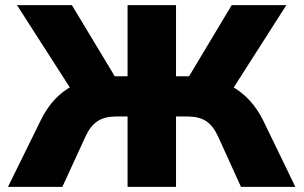

<svg xmlns="http://www.w3.org/2000/svg" viewBox="-20 -725 1178 745"><path d="M11 0 138 -258Q161 -305 191.5 -338Q222 -371 261 -391.5Q300 -412 346 -421L261 -370L46 -705H259L438 -408L412 -429H475V-705H663V-429H727L701 -408L879 -705H1091L877 -370L792 -421Q839 -412 877.5 -391Q916 -370 947 -337Q978 -304 1001 -258L1126 0H915L825 -198Q806 -238 779 -255.5Q752 -273 707 -273H663V0H475V-273H431Q387 -273 359.5 -255.5Q332 -238 313 -198L222 0Z"/></svg>

Font: Nunito Sans 8pt Black
Style: Regular
Weight: 900
Version: Version 3.101;gftools[0.9.27]